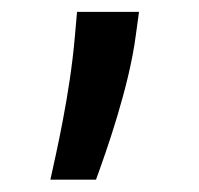

<svg xmlns="http://www.w3.org/2000/svg" viewBox="-20 -119 328 317"><path d="M204.2 -60.7 209.5 -99.4H107.2L103.7 -59.7C95.5 36.6 72.8 133.5 63.2 177.6H138.5C155.5 131 193.2 24.5 204.2 -60.7Z"/></svg>

Font: Magic Ui Pro Medium
Style: Regular
Weight: 500
Designer: Stefan Endress, Andreas Faust
Version: Version 1.000;FEAKit 1.0